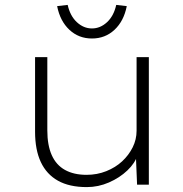

<svg xmlns="http://www.w3.org/2000/svg" viewBox="-20 -753 748 783"><path d="M334 10Q263 10 216.5 -16Q170 -42 146.5 -92Q123 -142 123 -216V-520H173V-221Q173 -161 191 -120.5Q209 -80 245 -60Q281 -40 333 -40Q376 -40 413.5 -55Q451 -70 478 -95Q505 -120 521 -152Q537 -184 537 -220V-520H587V0H539L534 -121H541Q531 -88 499.5 -58Q468 -28 424.5 -9Q381 10 334 10ZM355 -596Q301 -596 263 -631.5Q225 -667 213 -728L256 -733Q266 -688 293.5 -662.5Q321 -637 355 -637Q389 -637 416.5 -662.5Q444 -688 454 -733L497 -728Q485 -667 447 -631.5Q409 -596 355 -596Z"/></svg>

Font: Lexend Exa ExtraLight
Style: Regular
Weight: 250
Designer: Bonnie Shaver-Troup, Thomas Jockin
Foundry: Lexend
Version: Version 1.007